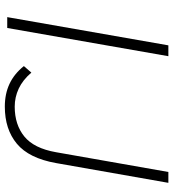

<svg xmlns="http://www.w3.org/2000/svg" viewBox="19 -727 718 796"><g transform="rotate(90 378.0 -329.0)"><path d="M51 0 168 -668H213L96 0ZM422 10Q369 10 327.5 -9.5Q286 -29 254 -69L281 -100Q312 -64 347.5 -47.5Q383 -31 422 -31Q497 -31 546 -71Q595 -111 611 -202L693 -668H738L656 -202Q636 -90 576 -40Q516 10 422 10Z"/></g></svg>

Font: Gantari ExtraLight
Style: Italic
Weight: 250
Italic angle: -10°
Designer: Anugrah Pasau
Foundry: Lafontype
Version: Version 1.000